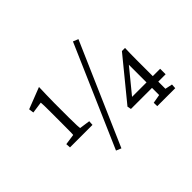

<svg xmlns="http://www.w3.org/2000/svg" viewBox="-113 -701 919 919"><g transform="rotate(-45 347.0 -241.0)"><path d="M182.1 -261.7Q182.1 -224.1 183.1 -207Q184.1 -189.9 184.6 -187L238.8 -179.2L237.3 -155.8H85L83.5 -179.2L137.7 -187Q138.7 -189.5 138.9 -206.8Q139.2 -224.1 139.2 -261.7V-348.6Q139.2 -368.7 138.9 -384Q138.7 -399.4 137.7 -406.2L79.1 -397.9L75.7 -422.9L184.6 -465.3Q184.1 -443.4 183.1 -415.3Q182.1 -387.2 182.1 -358.9ZM230 10.7 453.6 -504.4 480 -493.7 255.9 21.5ZM606.4 -31.2 643.1 -23.4 641.6 0H520L519.5 -23.4L564 -31.2V-251.5L573.2 -247.6L456.5 -105L460 -116.7H656.2V-79.6H421.4L417.5 -99.1L586.9 -306.2H607.9Q606.4 -269 606.4 -227.1Z"/></g></svg>

Font: Lateef ExtraLight
Style: Regular
Weight: 200
Designer: SIL International
Foundry: SIL International
Version: Version 4.200